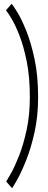

<svg xmlns="http://www.w3.org/2000/svg" viewBox="-20 -774 251 1010"><path d="M43.5 216 12.5 181Q18 173 37.8 138Q57.5 103 80.5 44.8Q103.5 -13.5 120.2 -91.5Q137 -169.5 137 -263Q137 -368.5 120.8 -449.8Q104.5 -531 82 -588.2Q59.5 -645.5 39.2 -678.2Q19 -711 11.5 -720L41.5 -754Q47.5 -747.5 69.5 -712.5Q91.5 -677.5 117 -615.2Q142.5 -553 161.5 -464.5Q180.5 -376 180.5 -263Q180.5 -164 162 -79.8Q143.5 4.5 118 68.2Q92.5 132 71 170.2Q49.5 208.5 43.5 216Z"/></svg>

Font: Imbue Thin 10pt
Style: Bold
Weight: 700
Version: Version 1.102